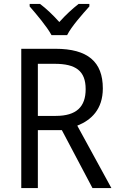

<svg xmlns="http://www.w3.org/2000/svg" viewBox="-20 -1057 607 984"><path d="M244 -877H324C346 -921 403 -985 438 -1024V-1037H383C351 -1012 318 -982 284 -944C252 -980 216 -1014 185 -1037H132V-1024C166 -985 221 -920 244 -877ZM264 -807H89V-93H174V-390H297L454 -93H551L376 -413C447 -441 507 -496 507 -604C507 -740 430 -807 264 -807ZM260 -730C368 -730 419 -694 419 -600C419 -510 372 -463 266 -463H174V-730Z"/></svg>

Font: Noto Sans Kannada UI SemiCondensed SemiBold
Style: Regular
Weight: 600
Width: 4
Designer: Jelle Bosma - Monotype Design Team
Foundry: Monotype Imaging Inc.
Version: Version 2.006